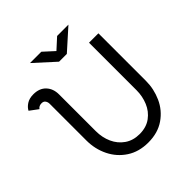

<svg xmlns="http://www.w3.org/2000/svg" viewBox="-227 -1013 1187 1187"><g transform="rotate(-45 366.5 -419.5)"><path d="M130 -267V-588Q130 -603 122 -614.5Q114 -626 97 -626Q73 -626 62 -609L7 -650Q17 -670 40.5 -685.5Q64 -701 100 -701Q153 -701 182.5 -669.5Q212 -638 212 -588V-267Q212 -211 233 -164.5Q254 -118 294.5 -90Q335 -62 391 -62Q450 -62 490 -91.5Q530 -121 549.5 -168Q569 -215 569 -267V-683H651V-267Q651 -197 622 -132.5Q593 -68 534.5 -27.5Q476 13 392 13Q311 13 252 -25.5Q193 -64 161.5 -128Q130 -192 130 -267ZM321 -852 390 -789 459 -852H558L423 -731H355L222 -852Z"/></g></svg>

Font: Bellota
Style: Bold
Weight: 700
Designer: Kemie Guaida
Foundry: Kemie Guaida
Version: Version 4.001